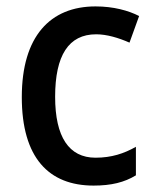

<svg xmlns="http://www.w3.org/2000/svg" viewBox="-20 -569 483 599"><path d="M272 10C327 10 368 0 404 -22V-111C367 -90 328 -77 278 -77C195 -77 152 -142 152 -267C152 -396 194 -462 280 -462C313 -462 350 -451 384 -436L414 -519C381 -536 334 -549 278 -549C137 -549 48 -456 48 -266C48 -77 132 10 272 10Z"/></svg>

Font: Noto Sans Gujarati SemiCondensed Medium
Style: Regular
Weight: 500
Width: 4
Designer: Jelle Bosma - Monotype Design Team, Universal Thirst
Foundry: Monotype Imaging Inc.
Version: Version 2.106